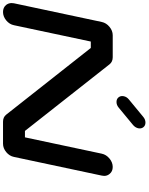

<svg xmlns="http://www.w3.org/2000/svg" viewBox="120 -868 960 1240"><g transform="rotate(-90 600.0 -248.0)"><path d="M1078.1 -70.8Q1071.8 -41.5 1046.6 -20.8Q1021.5 0 992.2 0H850.6Q820.8 0 804.7 -20.5L374.5 -566.9H333L227.5 -70.8Q221.2 -41.5 196 -20.8Q170.9 0 141.6 0Q112.3 0 96.2 -21Q84 -35.6 84 -55.2Q84 -62.5 85.9 -70.8L206.5 -637.7Q212.4 -667 237.5 -687.7Q262.7 -708.5 292 -708.5H433.6Q463.4 -708.5 479.5 -688L910.2 -141.6H951.7L1057.1 -637.7Q1063 -667 1088.1 -687.7Q1113.3 -708.5 1142.6 -708.5Q1171.9 -708.5 1188.5 -688Q1200.2 -672.4 1200.2 -652.8Q1200.2 -645.5 1198.7 -637.7ZM598.6 71.3Q594.7 90.3 578.1 104L464.4 197.8Q447.8 211.4 428.2 211.4Q409.2 211.4 398.4 197.8Q390.6 187.5 390.6 174.3Q390.6 169.9 391.6 164.6Q396 145.5 412.6 131.3L525.4 38.1Q542 24.4 561.5 24.4Q581.1 24.4 591.8 38.1Q599.6 48.3 599.6 61.5Q599.6 65.9 598.6 71.3Z"/></g></svg>

Font: Robtronika
Style: Italic
Weight: 400
Italic angle: -12°
Designer: GGBot
Version: 1.00